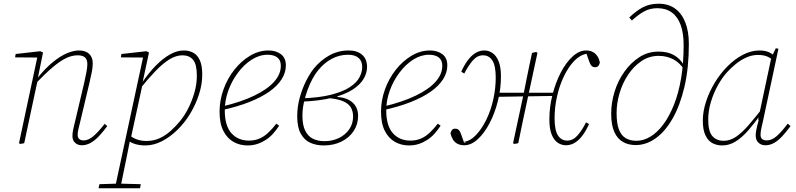

<svg xmlns="http://www.w3.org/2000/svg" viewBox="-20 -769 4272 1031"><path d="M89 4 82 0 183 -474 188 -460 61 -461 64 -479 196 -494 211 -487 184 -354 185 -351 156 -216Q144 -162 133 -108Q122 -54 110 0ZM419 11Q397 11 383 -2.5Q369 -16 369 -37Q369 -56 372.5 -71.5Q376 -87 381 -108L433 -328Q440 -360 444.5 -384Q449 -408 449 -425Q449 -449 436.5 -460.5Q424 -472 397 -472Q366 -472 334 -456.5Q302 -441 262.5 -407.5Q223 -374 170 -319L169 -352H183Q225 -404 264.5 -436Q304 -468 339.5 -483Q375 -498 404 -498Q440 -498 459 -479.5Q478 -461 478 -430Q478 -409 473.5 -385Q469 -361 461 -327L409 -108Q405 -92 401 -75.5Q397 -59 397 -44Q397 -30 405.5 -22.5Q414 -15 429 -15Q454 -15 480.5 -37Q507 -59 542 -104L556 -92Q534 -62 512 -38.5Q490 -15 467 -2Q444 11 419 11Z M509 242 514 220 611 217H624L736 220L732 242ZM597 242 751 -474 756 -460 629 -461 632 -479 766 -494 780 -487 746 -328H748L682 -24L679 -20Q669 33 659.5 78Q650 123 642 163Q634 203 626 242ZM760 12Q732 12 707.5 5Q683 -2 665 -17L671 -46Q693 -28 716 -20Q739 -12 767 -12Q805 -12 837.5 -27Q870 -42 897.5 -67Q925 -92 947 -119Q971 -148 991 -187.5Q1011 -227 1024 -272Q1037 -317 1037 -363Q1037 -423 1017 -447.5Q997 -472 960 -472Q925 -472 889.5 -450Q854 -428 815 -387.5Q776 -347 730 -290L726 -325H743Q777 -376 815 -415Q853 -454 891.5 -476Q930 -498 967 -498Q996 -498 1018.5 -485.5Q1041 -473 1053.5 -444.5Q1066 -416 1066 -369Q1066 -316 1048.5 -262Q1031 -208 1001.5 -159Q972 -110 932.5 -71.5Q893 -33 849 -10.5Q805 12 760 12Z M1309 12Q1268 12 1234 -7Q1200 -26 1179.5 -66Q1159 -106 1159 -169Q1159 -230 1180 -288.5Q1201 -347 1238 -394Q1275 -441 1322.5 -469.5Q1370 -498 1422 -498Q1462 -498 1488.5 -478Q1515 -458 1515 -418Q1515 -379 1492 -343Q1469 -307 1425.5 -276.5Q1382 -246 1318.5 -221Q1255 -196 1173 -178L1172 -197Q1274 -221 1344.5 -255Q1415 -289 1451.5 -329.5Q1488 -370 1488 -416Q1488 -446 1469 -460.5Q1450 -475 1417 -475Q1373 -475 1332 -449Q1291 -423 1258 -379Q1225 -335 1206 -282.5Q1187 -230 1187 -176Q1187 -94 1222.5 -54Q1258 -14 1317 -14Q1348 -14 1373.5 -25Q1399 -36 1421 -57Q1443 -78 1464 -105L1479 -94Q1464 -71 1446.5 -51.5Q1429 -32 1407.5 -18Q1386 -4 1362 4Q1338 12 1309 12Z M1718 12Q1679 12 1647 -2Q1615 -16 1595.5 -50.5Q1576 -85 1576 -144Q1576 -197 1590 -246.5Q1604 -296 1624.5 -336Q1645 -376 1665 -401Q1701 -445 1748.5 -471.5Q1796 -498 1853 -498Q1898 -498 1924.5 -475Q1951 -452 1951 -409Q1951 -377 1932.5 -345.5Q1914 -314 1873 -287.5Q1832 -261 1764 -244Q1696 -227 1597 -223L1598 -241Q1695 -244 1758.5 -260.5Q1822 -277 1858.5 -301Q1895 -325 1910 -353.5Q1925 -382 1925 -409Q1925 -441 1905.5 -458Q1886 -475 1849 -475Q1802 -475 1761 -453Q1720 -431 1688 -391Q1673 -373 1658 -345.5Q1643 -318 1631 -285Q1619 -252 1611.5 -217Q1604 -182 1604 -148Q1604 -96 1619.5 -66Q1635 -36 1661.5 -23.5Q1688 -11 1722 -11Q1765 -11 1800 -28Q1835 -45 1855.5 -75Q1876 -105 1876 -143Q1876 -171 1864 -192Q1852 -213 1821 -226Q1790 -239 1734 -243L1792 -258V-248Q1828 -246 1853 -232.5Q1878 -219 1890.5 -197.5Q1903 -176 1903 -147Q1903 -102 1879.5 -66Q1856 -30 1814 -9Q1772 12 1718 12Z M2176 12Q2135 12 2101 -7Q2067 -26 2046.5 -66Q2026 -106 2026 -169Q2026 -230 2047 -288.5Q2068 -347 2105 -394Q2142 -441 2189.5 -469.5Q2237 -498 2289 -498Q2329 -498 2355.5 -478Q2382 -458 2382 -418Q2382 -379 2359 -343Q2336 -307 2292.5 -276.5Q2249 -246 2185.5 -221Q2122 -196 2040 -178L2039 -197Q2141 -221 2211.5 -255Q2282 -289 2318.5 -329.5Q2355 -370 2355 -416Q2355 -446 2336 -460.5Q2317 -475 2284 -475Q2240 -475 2199 -449Q2158 -423 2125 -379Q2092 -335 2073 -282.5Q2054 -230 2054 -176Q2054 -94 2089.5 -54Q2125 -14 2184 -14Q2215 -14 2240.5 -25Q2266 -36 2288 -57Q2310 -78 2331 -105L2346 -94Q2331 -71 2313.5 -51.5Q2296 -32 2274.5 -18Q2253 -4 2229 4Q2205 12 2176 12Z M2473 11Q2451 11 2435.5 2.5Q2420 -6 2411.5 -21Q2403 -36 2399 -53Q2401 -62 2406.5 -70Q2412 -78 2424 -78Q2436 -78 2443 -71.5Q2450 -65 2455 -51L2472 -3H2460H2485L2470 -7Q2506 -12 2537 -45Q2568 -78 2592 -127.5Q2616 -177 2629 -236Q2642 -295 2642 -352Q2642 -416 2624 -444Q2606 -472 2574 -472Q2543 -472 2519 -444.5Q2495 -417 2473 -374L2457 -384Q2471 -416 2489.5 -442Q2508 -468 2531 -483Q2554 -498 2581 -498Q2605 -498 2625.5 -483.5Q2646 -469 2658 -438.5Q2670 -408 2670 -359Q2670 -292 2653.5 -226.5Q2637 -161 2609 -107.5Q2581 -54 2545.5 -21.5Q2510 11 2473 11ZM2641 -249 2643 -271H2962L2961 -254ZM2742 4 2735 0 2792 -266Q2799 -303 2806.5 -339.5Q2814 -376 2821.5 -412.5Q2829 -449 2837 -485L2859 -490L2866 -485L2809 -220Q2797 -165 2785.5 -110Q2774 -55 2763 0ZM3019 11Q2995 11 2974.5 -3Q2954 -17 2942 -47.5Q2930 -78 2930 -128Q2930 -194 2946.5 -259.5Q2963 -325 2991 -379Q3019 -433 3054.5 -465.5Q3090 -498 3127 -498Q3150 -498 3165 -489Q3180 -480 3189 -465.5Q3198 -451 3201 -434Q3200 -425 3194 -416.5Q3188 -408 3176 -408Q3164 -408 3157 -415Q3150 -422 3145 -436L3127 -487L3148 -484L3120 -479L3130 -480Q3094 -474 3063 -441.5Q3032 -409 3008 -359Q2984 -309 2971 -250.5Q2958 -192 2958 -135Q2958 -70 2976 -42Q2994 -14 3026 -14Q3057 -14 3081.5 -42Q3106 -70 3127 -112L3143 -103Q3129 -71 3110.5 -45Q3092 -19 3069 -4Q3046 11 3019 11Z M3394 10Q3355 10 3325.5 -6.5Q3296 -23 3279 -60Q3262 -97 3262 -159Q3262 -219 3280.5 -278Q3299 -337 3333.5 -385Q3368 -433 3414 -462.5Q3460 -492 3516 -492Q3566 -492 3599 -473Q3632 -454 3650 -422H3661L3655 -393Q3632 -431 3596.5 -450Q3561 -469 3517 -469Q3466 -469 3424.5 -441Q3383 -413 3353 -368Q3323 -323 3307 -269Q3291 -215 3291 -162Q3291 -105 3304 -72.5Q3317 -40 3341 -26.5Q3365 -13 3397 -13Q3436 -13 3473 -35.5Q3510 -58 3542 -101Q3574 -144 3599 -206.5Q3624 -269 3637.5 -349.5Q3651 -430 3651 -527Q3651 -591 3635 -635Q3619 -679 3587.5 -702Q3556 -725 3510 -725Q3470 -725 3438.5 -707.5Q3407 -690 3373 -659L3359 -675Q3394 -709 3430.5 -729Q3467 -749 3517 -749Q3569 -749 3605 -723Q3641 -697 3660 -648.5Q3679 -600 3679 -533Q3679 -404 3655.5 -303.5Q3632 -203 3592 -133Q3552 -63 3501 -26.5Q3450 10 3394 10Z M3858 12Q3829 12 3805.5 -0.5Q3782 -13 3768 -42.5Q3754 -72 3754 -121Q3754 -170 3771 -222.5Q3788 -275 3817.5 -324Q3847 -373 3885.5 -412Q3924 -451 3968.5 -474.5Q4013 -498 4059 -498Q4078 -498 4093.5 -494Q4109 -490 4121 -482.5Q4133 -475 4141 -464L4137 -439Q4119 -458 4098.5 -466Q4078 -474 4051 -474Q4018 -474 3988 -460.5Q3958 -447 3932.5 -426.5Q3907 -406 3886 -383Q3859 -354 3835.5 -312Q3812 -270 3797.5 -222Q3783 -174 3783 -127Q3783 -63 3805.5 -38Q3828 -13 3866 -13Q3901 -13 3933 -35Q3965 -57 4000.5 -98Q4036 -139 4080 -195L4083 -159H4068Q4033 -109 3999 -70Q3965 -31 3930.5 -9.5Q3896 12 3858 12ZM4090 11Q4067 11 4052.5 -3Q4038 -17 4038 -41Q4038 -53 4040 -65Q4042 -77 4045.5 -91Q4049 -105 4054 -125L4051 -127L4123 -465L4125 -466L4146 -510L4160 -507L4076 -114Q4072 -97 4068 -79Q4064 -61 4064 -45Q4064 -29 4073 -22Q4082 -15 4097 -15Q4124 -15 4150 -37.5Q4176 -60 4210 -105L4225 -92Q4203 -62 4181.5 -38.5Q4160 -15 4137.5 -2Q4115 11 4090 11Z"/></svg>

Font: Source Serif 4 ExtraLight
Style: Italic
Weight: 250
Italic angle: -12°
Designer: Frank Grießhammer
Foundry: Adobe Systems Incorporated
Version: Version 4.004;hotconv 1.0.116;makeotfexe 2.5.65601